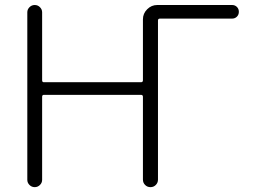

<svg xmlns="http://www.w3.org/2000/svg" viewBox="-20 -774 1040 772"><path d="M623 -699.2Q615.2 -699.2 615.2 -691.4V-51.8Q615.2 -39.1 606.4 -30.3Q597.7 -21.5 585 -21.5Q572.3 -21.5 563.5 -30.3Q554.7 -39.1 554.7 -51.8V-384.8Q554.7 -392.6 546.9 -392.6H156.2Q149.4 -392.6 149.4 -384.8V-50.8Q149.4 -39.1 140.6 -30.3Q131.8 -21.5 119.6 -21.5Q107.4 -21.5 98.6 -30.3Q89.8 -39.1 89.8 -50.8V-724.6Q89.8 -736.3 98.6 -745.1Q107.4 -753.9 119.6 -753.9Q131.8 -753.9 140.6 -745.1Q149.4 -736.3 149.4 -724.6V-451.2Q149.4 -443.4 156.2 -443.4H546.9Q554.7 -443.4 554.7 -451.2V-696.3Q554.7 -719.7 571.8 -736.8Q588.9 -753.9 612.3 -753.9H913.1Q924.8 -753.9 932.6 -746.1Q940.4 -738.3 940.4 -726.6Q940.4 -714.8 932.6 -707Q924.8 -699.2 913.1 -699.2Z"/></svg>

Font: Gen Jyuu Gothic Light
Style: Regular
Weight: 200
Designer: [Source Han Sans]
Ryoko NISHIZUKA  (kana & ideographs); Paul D. Hunt (Latin, Greek & Cyrillic); Wenlong ZHANG  (bopomofo
Version: Version 1.002.20150607